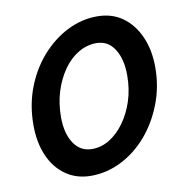

<svg xmlns="http://www.w3.org/2000/svg" viewBox="-71 -667 737 747"><g transform="rotate(-10 297.0 -293.5)"><path d="M231 10Q173 10 130.5 -20Q88 -50 65.5 -102.5Q43 -155 43 -223Q43 -301 68.5 -368.5Q94 -436 139 -487.5Q184 -539 241 -568Q298 -597 360 -597Q418 -597 460 -567Q502 -537 525.5 -484Q549 -431 549 -363Q549 -286 522.5 -218Q496 -150 452 -99Q408 -48 350.5 -19Q293 10 231 10ZM252 -92Q289 -92 321.5 -112Q354 -132 380 -168Q406 -204 421 -250.5Q436 -297 436 -351Q436 -415 410.5 -455Q385 -495 339 -495Q302 -495 268 -475Q234 -455 208.5 -418.5Q183 -382 168.5 -335.5Q154 -289 154 -235Q154 -171 180 -131.5Q206 -92 252 -92Z"/></g></svg>

Font: Raleway Thin SemiBold
Style: Italic
Weight: 600
Italic angle: -12°
Version: Version 4.026